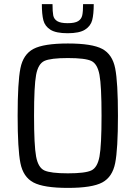

<svg xmlns="http://www.w3.org/2000/svg" viewBox="-20 -908 661 936"><path d="M66 0ZM66 -344Q66 -507 79.5 -575Q93 -643 143 -669.5Q193 -696 311 -696Q429 -696 478.5 -669.5Q528 -643 541.5 -575Q555 -507 555 -344Q555 -181 541.5 -113Q528 -45 478.5 -18.5Q429 8 311 8Q193 8 143 -18.5Q93 -45 79.5 -113Q66 -181 66 -344ZM475 -344Q475 -489 465 -543Q455 -597 425 -611Q395 -625 311 -625Q227 -625 196.5 -611Q166 -597 156 -543Q146 -489 146 -344Q146 -199 156 -145Q166 -91 196.5 -77Q227 -63 311 -63Q395 -63 425 -77Q455 -91 465 -145Q475 -199 475 -344ZM310 -746Q253 -746 226 -763Q199 -780 191.5 -809Q184 -838 184 -888H236Q236 -851 239.5 -833Q243 -815 259 -805Q275 -795 310 -795Q345 -795 361 -805Q377 -815 381 -833.5Q385 -852 385 -888H437Q437 -839 429.5 -810Q422 -781 394.5 -763.5Q367 -746 310 -746Z"/></svg>

Font: Assailand
Style: Regular
Weight: 400
Designer: Hector Gatti with collaboration of the Omnibus-Type team
Foundry: Omnibus-Type
Version: Version 0.072;October 19, 2019;FontCreator 12.0.0.2547 64-bi